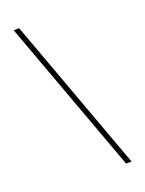

<svg xmlns="http://www.w3.org/2000/svg" viewBox="-174 -862 848 1121"><g transform="rotate(-20 250.0 -302.0)"><path d="M408.2 175.8 57.6 -780.3H91.8L442.4 175.8Z"/></g></svg>

Font: GenEi Gothic M ExtraLight
Style: Regular
Weight: 200
Designer: o_tamon (Modified); [Source Han Sans]
Ryoko NISHIZUKA  (kana & ideographs); Paul D. Hunt (Latin, Greek & Cyrillic); Wenl
Version: Version 1.1a;Original Version 1.004